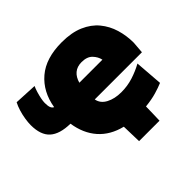

<svg xmlns="http://www.w3.org/2000/svg" viewBox="-199 -967 1354 1354"><g transform="rotate(-45 478.0 -289.5)"><path d="M468 150Q467 113 466 76Q465 39 464 2Q357 -24 293.2 -96.2Q229.5 -168.5 213 -279Q108 -280.5 57.8 -325.8Q7.5 -371 7.5 -470Q7.5 -496.5 12.8 -529.8Q18 -563 28 -596Q38 -629 51.5 -654.5L222 -646Q213.5 -628.5 205.8 -603Q198 -577.5 193 -552.5Q188 -527.5 188 -510.5Q188 -480.5 194 -465Q200 -449.5 214 -443Q235.5 -574.5 326 -651.8Q416.5 -729 575.5 -729Q673 -729 741.2 -699.5Q809.5 -670 851.5 -619Q893.5 -568 913 -503Q932.5 -438 932.5 -367L925.5 -279H455Q463.5 -232 510.8 -207Q558 -182 624 -182Q686 -182 741.5 -199.8Q797 -217.5 847 -245L863 -36Q830.5 -22 784.2 -8.5Q738 5 675.5 11.5Q675 46 674 80.8Q673 115.5 672 150ZM575.5 -531Q530.5 -531 502 -507Q473.5 -483 461.5 -439H691.5Q684 -474.5 656.5 -502.8Q629 -531 575.5 -531Z"/></g></svg>

Font: Commissioner Black
Style: Regular
Weight: 900
Designer: Kostas Bartsokas
Foundry: Kostas Bartsokas
Version: Version 1.000; ttfautohint (v1.8.3)